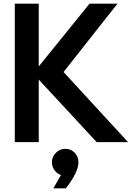

<svg xmlns="http://www.w3.org/2000/svg" viewBox="-20 -770 714 1040"><path d="M503.9 0 189.9 -338.9V0H60.1V-750H189.9V-410.2L464.8 -750H616.2L324.2 -379.9L673.8 0ZM310.1 178.2Q288.1 170.4 274.7 151.1Q261.2 131.8 261.2 108.9Q261.2 79.1 282.7 57.6Q304.2 36.1 334 36.1Q363.8 36.1 384.3 57.1Q404.8 78.1 404.8 108.9Q404.8 162.1 336.9 250H269Z"/></svg>

Font: Oakes Grotesk
Style: SemiBold
Weight: 600
Designer: Samuel Oakes
Foundry: Samuel Oakes
Version: Version 1.0 | wf-rip DC20170320